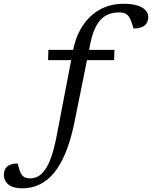

<svg xmlns="http://www.w3.org/2000/svg" viewBox="-186 -754 802 1014"><path d="M68 -436.5 69.5 -490.5H418.5L416.5 -436.5ZM206.5 -105Q188 -15.5 161.5 49.8Q135 115 100.5 157.5Q66 200 23.5 220.2Q-19 240.5 -68.5 240.5Q-117 240.5 -141.2 220.8Q-165.5 201 -165.5 168.5Q-165.5 140.5 -147.8 125Q-130 109.5 -92.5 109.5Q-87.5 130.5 -82.5 145.5Q-77.5 160.5 -70 170.5Q-62 180.5 -51.5 184.2Q-41 188 -26.5 188Q-5 188 14.8 177.5Q34.5 167 52.2 142Q70 117 85 74.2Q100 31.5 112.5 -32.5L199.5 -486Q214 -561.5 250.2 -617.2Q286.5 -673 341.5 -703.5Q396.5 -734 468 -734Q510.5 -734 539.2 -725Q568 -716 582.5 -700.2Q597 -684.5 597 -663.5Q597 -635.5 578 -619.5Q559 -603.5 519 -603.5Q512 -628.5 505.2 -646Q498.5 -663.5 489.5 -672.5Q480 -682 469 -685.2Q458 -688.5 442 -688.5Q402.5 -688.5 373 -671.8Q343.5 -655 323.5 -619.5Q303.5 -584 292 -528.5Z"/></svg>

Font: Newsreader 9pt
Style: Italic
Weight: 400
Italic angle: -17°
Designer: Hugues Gentile
Foundry: Production Type
Version: Version 1.003